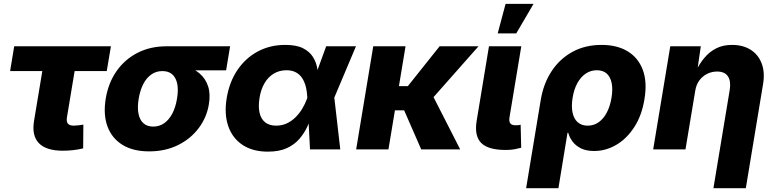

<svg xmlns="http://www.w3.org/2000/svg" viewBox="-20 -786 4078 1010"><path d="M310.1 6.8Q222.7 6.8 184.3 -33.2Q146 -73.2 159.2 -150.9L202.6 -412.1H33.2L54.7 -542.5H563.5L541.5 -412.1H372.6L332 -168Q328.6 -146 337.2 -135.5Q345.7 -125 369.1 -125Q378.4 -125 394.5 -127Q410.6 -128.9 418.5 -130.4L417.5 -5.4Q388.2 1.5 361.3 4.2Q334.5 6.8 310.1 6.8Z M764.6 10.3Q679.7 10.3 624 -24.2Q568.4 -58.6 545.4 -120.8Q522.5 -183.1 536.1 -266.6Q549.8 -350.1 593.3 -412.1Q636.7 -474.1 703.9 -508.3Q771 -542.5 856 -542.5H1190.4L1169.4 -416H933.1L834 -412.1Q801.8 -412.1 776.4 -394.5Q751 -377 734.1 -344.7Q717.3 -312.5 709.5 -266.6Q702.1 -221.7 708.3 -189Q714.4 -156.2 733.9 -138.2Q753.4 -120.1 786.1 -120.1Q818.4 -120.1 843.8 -137.9Q869.1 -155.8 886.5 -188.7Q903.8 -221.7 911.1 -266.6Q918.9 -312.5 912.4 -345Q905.8 -377.4 886.2 -394.8Q866.7 -412.1 834.5 -412.1L841.3 -454.6Q901.9 -454.6 949.7 -440.9Q997.6 -427.2 1029.5 -399.9Q1061.5 -372.6 1074.7 -332Q1087.9 -291.5 1078.6 -236.8Q1067.4 -168 1025.1 -111.8Q982.9 -55.7 916.3 -22.7Q849.6 10.3 764.6 10.3Z M1389.2 11.7Q1309.6 11.7 1256.3 -23.4Q1203.1 -58.6 1180.9 -121.8Q1158.7 -185.1 1172.4 -269.5Q1186.5 -355 1229 -417.7Q1271.5 -480.5 1335.9 -515.1Q1400.4 -549.8 1480.5 -549.8Q1539.1 -549.8 1573.5 -532.5Q1607.9 -515.1 1625.5 -487.5Q1643.1 -460 1648.7 -427.7Q1654.3 -395.5 1655.3 -366.2H1706.1L1738.3 -275.4L1770 0H1610.8L1596.7 -272.5Q1595.2 -304.7 1588.4 -331.1Q1581.5 -357.4 1568.6 -376.5Q1555.7 -395.5 1535.4 -406Q1515.1 -416.5 1486.8 -416.5Q1450.2 -416.5 1420.9 -399.2Q1391.6 -381.8 1372.1 -349.4Q1352.5 -316.9 1345.2 -271Q1337.9 -225.1 1345.5 -192.4Q1353 -159.7 1375.2 -142.3Q1397.5 -125 1432.6 -125Q1461.9 -125 1487.1 -136.2Q1512.2 -147.5 1533 -167.5Q1553.7 -187.5 1569.6 -213.6Q1585.4 -239.7 1596.2 -269.5L1695.8 -542.5H1852.5L1737.3 -269.5L1675.3 -183.1H1623Q1611.8 -152.8 1596.2 -119.1Q1580.6 -85.4 1555.2 -55.7Q1529.8 -25.9 1489.7 -7.1Q1449.7 11.7 1389.2 11.7Z M2113.3 -542.5 2023.4 0H1853.5L1943.4 -542.5ZM2497.1 -542.5 2199.2 -205.6H2020L2039.6 -333H2125.5L2292.5 -542.5ZM2195.8 0 2103 -212.4 2252.9 -290 2400.9 0Z M2640.6 2.9Q2547.9 2.9 2511.2 -34.2Q2474.6 -71.3 2487.3 -149.9L2552.2 -542.5H2722.2L2660.2 -168.9Q2656.7 -147.5 2664.3 -137.2Q2671.9 -127 2691.9 -127Q2702.1 -127 2708.5 -127.7Q2714.8 -128.4 2718.8 -129.9L2721.7 -8.8Q2710 -5.4 2688.7 -1.2Q2667.5 2.9 2640.6 2.9ZM2598.1 -610.4 2639.6 -765.6H2786.6L2695.8 -610.4Z M2747.6 204.1 2824.2 -258.3Q2838.4 -345.7 2881.6 -411.4Q2924.8 -477.1 2991.7 -513.4Q3058.6 -549.8 3144.5 -549.8Q3226.1 -549.8 3281.7 -516.1Q3337.4 -482.4 3361.3 -418.7Q3385.3 -355 3370.1 -264.6Q3356.4 -179.2 3316.9 -117.9Q3277.3 -56.6 3222.2 -24.2Q3167 8.3 3105.5 8.3Q3064.9 8.3 3037.1 -5.1Q3009.3 -18.6 2992.7 -40.3Q2976.1 -62 2969.2 -87.4H2965.3L2917.5 204.1ZM3071.3 -125Q3104 -125 3129.6 -143.3Q3155.3 -161.6 3172.4 -194.6Q3189.5 -227.5 3196.8 -272Q3204.1 -315.9 3197.8 -348.4Q3191.4 -380.9 3171.9 -398.7Q3152.3 -416.5 3119.6 -416.5Q3087.4 -416.5 3061.3 -398.9Q3035.2 -381.3 3017.3 -349.1Q2999.5 -316.9 2992.2 -272Q2984.9 -227.5 2991.7 -194.3Q2998.5 -161.1 3018.8 -143.1Q3039.1 -125 3071.3 -125Z M3637.2 -308.1 3585.9 0H3416L3505.9 -542.5H3666.5L3646.5 -404.8L3637.2 -405.3Q3658.2 -449.2 3685.1 -481.4Q3711.9 -513.7 3747.6 -531.7Q3783.2 -549.8 3831.1 -549.8Q3888.2 -549.8 3928.5 -524.4Q3968.8 -499 3986.6 -452.6Q4004.4 -406.2 3994.1 -344.2L3903.3 204.1H3732.9L3818.4 -311.5Q3826.2 -357.9 3809.6 -383.8Q3793 -409.7 3752 -409.7Q3724.6 -409.7 3700.2 -397.7Q3675.8 -385.7 3658.9 -363Q3642.1 -340.3 3637.2 -308.1Z"/></svg>

Font: Inter 16pt ExtraBold
Style: Italic
Weight: 800
Italic angle: -9.3988°
Version: Version 4.001;git-66647c0bb